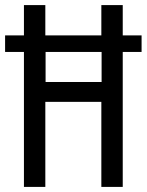

<svg xmlns="http://www.w3.org/2000/svg" viewBox="-22 -734 576 754"><path d="M72 0H156V-334H376V0H460V-530H534V-595H460V-714H376V-595H156V-714H72V-595H-2V-530H72ZM157 -412V-530H377V-412Z"/></svg>

Font: Noto Sans Gurmukhi UI ExtraCondensed
Style: Regular
Weight: 400
Width: 2
Designer: Jelle Bosma - Monotype Design Team
Foundry: Monotype Imaging Inc.
Version: Version 2.004